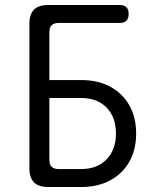

<svg xmlns="http://www.w3.org/2000/svg" viewBox="-20 -750 640 770"><path d="M173 0Q135 0 116.5 -18.5Q98 -37 98 -75V-655Q98 -693 116.5 -711.5Q135 -730 173 -730H460Q478 -730 487 -721Q496 -712 496 -694Q496 -676 487 -667Q478 -658 460 -658H215Q196 -658 187 -648.5Q178 -639 178 -621V-429H305Q373 -429 422.5 -402Q472 -375 499 -327Q526 -279 526 -214Q526 -150 499 -102Q472 -54 422.5 -27Q373 0 305 0ZM178 -109Q178 -91 187 -81.5Q196 -72 215 -72H305Q370 -72 407.5 -111Q445 -150 445 -214Q445 -280 407.5 -318.5Q370 -357 305 -357H178Z"/></svg>

Font: Maple Mono NL Light
Style: Regular
Weight: 300
Monospace: yes
Designer: subframe7536
Version: Version 7.000